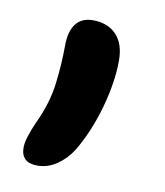

<svg xmlns="http://www.w3.org/2000/svg" viewBox="-51 -214 371 431"><g transform="rotate(10 134.5 1.5)"><path d="M61 173Q24 173 24 138Q24 118 43 76Q65 29 70.5 -16.5Q76 -62 76 -103Q76 -135 89 -152.5Q102 -170 128 -170Q162 -170 181.5 -149.5Q201 -129 201 -91Q201 -42 184.5 17Q168 76 140 123Q126 145 105.5 159Q85 173 61 173Z"/></g></svg>

Font: Shantell Sans Normal
Style: Regular
Weight: 500
Designer: Stephen Nixon, Anya Danilova, Shantell Martin
Foundry: Arrow Type
Version: Version 1.009;[a7da0bfa3]